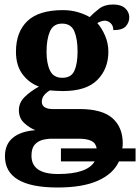

<svg xmlns="http://www.w3.org/2000/svg" viewBox="-20 -594 623 854"><path d="M236 240Q2 240 2 101Q2 48 37 19Q72 -10 137 -15Q110 -26 87 -47.5Q64 -69 64 -104Q64 -137 89 -162Q114 -187 153 -209Q109 -225 80 -264Q51 -303 51 -364Q51 -452 102 -500.5Q153 -549 260 -549Q295 -549 326 -540Q357 -531 379 -518Q396 -536 420.5 -555Q445 -574 483 -574Q519 -574 537 -557Q555 -540 555 -517Q555 -495 540 -477.5Q525 -460 484 -460Q484 -480 472 -491Q460 -502 446 -502Q438 -502 428 -498.5Q418 -495 413 -491Q433 -469 447.5 -435Q462 -401 462 -364Q462 -288 413 -238.5Q364 -189 260 -189Q249 -189 229.5 -190Q210 -191 202 -192Q189 -185 177.5 -172Q166 -159 166 -141Q166 -125 179 -117Q192 -109 213 -109H334Q434 -109 480 -68.5Q526 -28 526 44Q526 49 525.5 55Q525 61 524 66H583V124H509Q484 179 416 209.5Q348 240 236 240ZM257 -248Q297 -248 311 -279.5Q325 -311 325 -365Q325 -421 310.5 -455Q296 -489 256 -489Q217 -489 202 -454Q187 -419 187 -364Q187 -312 202.5 -280Q218 -248 257 -248ZM238 180Q368 180 401 124H251V66H410Q406 42 386 32.5Q366 23 331 23H209Q189 23 168.5 28.5Q148 34 134 50Q120 66 120 99Q120 180 238 180Z"/></svg>

Font: NotoSerif-Bold
Style: Regular
Weight: 700
Designer: Monotype Design Team
Foundry: Monotype Imaging Inc.
Version: Version 2.007; ttfautohint (v1.8) -l 8 -r 50 -G 200 -x 14 -D